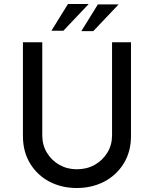

<svg xmlns="http://www.w3.org/2000/svg" viewBox="-20 -935 772 963"><path d="M192 -256Q192 -208 215 -169.5Q238 -131 277.5 -108.5Q317 -86 365 -86Q416 -86 455.5 -108.5Q495 -131 518.5 -169.5Q542 -208 542 -256V-723H637V-253Q637 -174 600.5 -115Q564 -56 502.5 -24Q441 8 365 8Q289 8 228 -24Q167 -56 131 -115Q95 -174 95 -253V-723H192ZM425 -915 298 -781H238L321 -915ZM575 -913 448 -779H388L471 -913Z"/></svg>

Font: Synthetic
Style: Regular
Weight: 400
Designer: Santiago Orozco
Foundry: Typemade
Version: Version 2.000; ttfautohint (v1.8.4.7-5d5b)